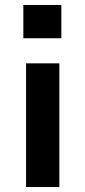

<svg xmlns="http://www.w3.org/2000/svg" viewBox="-20 -753 344 773"><path d="M74 -599V-733H227V-599ZM85 0V-498H219V0Z"/></svg>

Font: Nunito Sans 8pt
Style: Bold
Weight: 700
Version: Version 3.101;gftools[0.9.27]